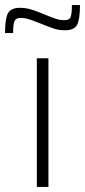

<svg xmlns="http://www.w3.org/2000/svg" viewBox="-62 -741 337 761"><path d="M84 0V-510H130V0ZM18 -710Q38 -710 57.5 -704.5Q77 -699 94 -692Q111 -685 116 -683Q143 -672 159.5 -666.5Q176 -661 194 -661Q213 -661 218 -673.5Q223 -686 223 -721H255Q255 -664 243.5 -642.5Q232 -621 195 -621Q172 -621 152 -627.5Q132 -634 98 -648Q92 -650 76 -656.5Q60 -663 46 -666.5Q32 -670 20 -670Q1 -670 -4.5 -657.5Q-10 -645 -10 -610H-42Q-42 -667 -30.5 -688.5Q-19 -710 18 -710Z"/></svg>

Font: Saira Semi Condensed ExtraLight
Style: Regular
Weight: 200
Width: 4
Designer: Hector Gatti with collaboration of the Omnibus-Type team
Foundry: Omnibus-Type
Version: Version 1.001; ttfautohint (v1.8)